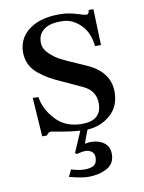

<svg xmlns="http://www.w3.org/2000/svg" viewBox="-79 -534 598 797"><g transform="rotate(-10 219.5 -135.5)"><path d="M397 -122Q397 -61 356.5 -25.5Q316 10 259 13L238 69Q250 66 264 66Q297 66 319 82.5Q341 99 341 130Q341 171 307.5 189Q274 207 229 207Q202 207 149 193L163 164Q195 174 219 174Q245 174 258.5 165Q272 156 272 132Q272 116 261 107.5Q250 99 235 99Q222 99 198 105L191 100L229 12Q209 11 186.5 8Q164 5 140.5 0.5Q117 -4 109 -5Q98 -6 89 8H69L58 -156L82 -155Q89 -104 130.5 -59Q172 -14 241 -14Q324 -14 324 -86Q324 -140 272 -164L194 -200Q160 -215 139.5 -226.5Q119 -238 96 -256.5Q73 -275 62 -298.5Q51 -322 51 -351Q53 -413 104.5 -447.5Q156 -482 242 -478Q268 -477 300 -467Q332 -457 338 -457Q342 -457 345.5 -461.5Q349 -466 349.5 -470Q350 -474 349 -475H370L375 -323H350Q344 -381 311 -413.5Q278 -446 240 -448Q184 -451 156.5 -430.5Q129 -410 131 -372Q132 -349 154 -328Q176 -307 198.5 -295.5Q221 -284 259.5 -267.5Q298 -251 310 -245Q397 -203 397 -122Z"/></g></svg>

Font: GFS Artemisia
Style: Regular
Weight: 400
Designer: Takis Katsoulidis and George D. Matthiopoulos
Foundry: Takis Katsoulidis and George D. Matthiopoulos
Version: Version 1.0